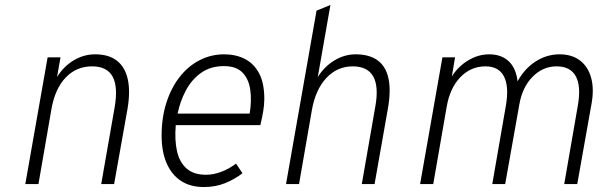

<svg xmlns="http://www.w3.org/2000/svg" viewBox="-20 -742 2442 774"><path d="M82 0 172 -511H224L210 -431.5Q236 -474 276.8 -498.5Q317.5 -523 363.5 -523Q418 -523 451 -497.5Q484 -472 495 -423Q506 -374 494 -303L440 0H388L442 -308.5Q456.5 -392 434 -433.2Q411.5 -474.5 351 -474.5Q287.5 -474.5 244.2 -428.8Q201 -383 187 -300L135 0Z M801.5 12Q747 12 709.2 -13Q671.5 -38 651.5 -84.5Q631.5 -131 631.5 -195Q631.5 -268 650.8 -328Q670 -388 704.2 -431.8Q738.5 -475.5 784.5 -499.2Q830.5 -523 884 -523Q930.5 -523 967 -504.5Q1003.5 -486 1024.5 -446.5Q1045.5 -407 1045.5 -343.5Q1045.5 -319.5 1041.2 -294.2Q1037 -269 1029.5 -237.5H688.5Q683.5 -177.5 693.5 -132.8Q703.5 -88 732 -62.8Q760.5 -37.5 811 -37.5Q839.5 -37.5 870.5 -48.8Q901.5 -60 931.5 -82.5L957.5 -43.5Q925.5 -19 887 -3.5Q848.5 12 801.5 12ZM696 -284H986.5Q995 -337 988.8 -380.5Q982.5 -424 957.2 -449.8Q932 -475.5 883 -475.5Q828.5 -475.5 790.5 -448.2Q752.5 -421 729.2 -377.2Q706 -333.5 696 -284Z M1133 0 1256 -699 1312 -722 1261 -431Q1287 -473.5 1327.8 -498.2Q1368.5 -523 1413.5 -523Q1469 -523 1502.5 -498.5Q1536 -474 1546.2 -425Q1556.5 -376 1543.5 -303L1490 0H1438.5L1493 -312.5Q1507.5 -393.5 1484.5 -434Q1461.5 -474.5 1402 -474.5Q1339.5 -474.5 1295.8 -427.8Q1252 -381 1237.5 -299.5L1185.5 0Z M1673.5 0 1763.5 -511H1814.5L1801.5 -433.5Q1826.5 -474 1867.2 -498.5Q1908 -523 1952 -523Q2001 -523 2030.8 -495Q2060.5 -467 2066.5 -414Q2094.5 -465.5 2139.2 -494.2Q2184 -523 2236 -523Q2285.5 -523 2318 -498.2Q2350.5 -473.5 2363 -428.5Q2375.5 -383.5 2364.5 -323L2307 0H2254.5L2309.5 -317Q2323 -394.5 2301.2 -434.5Q2279.5 -474.5 2223.5 -474.5Q2168.5 -474.5 2127 -432.5Q2085.5 -390.5 2073.5 -320.5L2016.5 0H1964.5L2019.5 -317Q2032.5 -394 2011.5 -434.2Q1990.5 -474.5 1937 -474.5Q1878 -474.5 1835.8 -430.8Q1793.5 -387 1780.5 -310.5L1726.5 0Z"/></svg>

Font: Overpass ExtraLight
Style: Italic
Weight: 250
Italic angle: -10°
Designer: Delve Withrington, Dave Bailey, Thomas Jockin
Foundry: Delve Fonts LLC
Version: Version 4.000